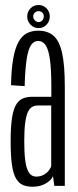

<svg xmlns="http://www.w3.org/2000/svg" viewBox="-20 -724 302 748"><path d="M107.5 3.5Q124.5 3.5 137.8 -0.5Q151 -4.5 161 -10.8Q171 -17 177.5 -24Q184 -31 186.5 -38L191.5 0H232.5V-385.5Q232.5 -471 221.8 -518.2Q211 -565.5 188.2 -585Q165.5 -604.5 128.5 -604.5Q103.5 -604.5 84.2 -594.2Q65 -584 52 -560.5Q39 -537 31.5 -495.8Q24 -454.5 23 -392L76 -388.5Q78 -456 84 -494.2Q90 -532.5 101 -548.5Q112 -564.5 128.5 -564.5Q146.5 -564.5 157.8 -548Q169 -531.5 174.5 -492.5Q180 -453.5 180 -385.5V-347H106Q83.5 -347 67.2 -339.5Q51 -332 41 -313.2Q31 -294.5 26.2 -260.5Q21.5 -226.5 21.5 -172.5Q21.5 -116.5 26.5 -81.8Q31.5 -47 42.5 -28.5Q53.5 -10 69.5 -3.2Q85.5 3.5 107.5 3.5ZM121 -36Q111 -36 102.5 -41.5Q94 -47 87.5 -61.8Q81 -76.5 77.8 -103.5Q74.5 -130.5 74.5 -175Q74.5 -218 78.2 -245.8Q82 -273.5 88.8 -287.8Q95.5 -302 105.2 -307.5Q115 -313 127 -313H179.5V-77.5Q177.5 -69 169.8 -59.2Q162 -49.5 149.8 -42.8Q137.5 -36 121 -36ZM130 -614.5Q149 -614.5 161.5 -628Q174 -641.5 174 -660Q174 -678 161.5 -691.2Q149 -704.5 130 -704.5Q111 -704.5 98.5 -691.2Q86 -678 86 -660Q86 -641 99 -627.8Q112 -614.5 130 -614.5ZM130 -638Q122.5 -638 116 -644.5Q109.5 -651 109.5 -660Q109.5 -669.5 116 -675Q122.5 -680.5 130 -680.5Q139 -680.5 144.8 -675Q150.5 -669.5 150.5 -660Q150.5 -651 144.8 -644.5Q139 -638 130 -638Z"/></svg>

Font: Anybody ExtraCondensed Light
Style: Regular
Weight: 300
Width: 2
Version: Version 1.113;gftools[0.9.25]